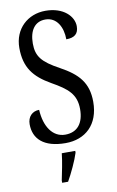

<svg xmlns="http://www.w3.org/2000/svg" viewBox="-102 -778 639 1053"><g transform="rotate(-10 217.5 -251.5)"><path d="M213 10C323 10 401 -60 401 -187C401 -294 350 -348 253 -401C159 -452 130 -487 130 -559C130 -631 161 -677 220 -677C284 -677 315 -617 315 -550C360 -550 384 -568 384 -611C384 -666 329 -724 229 -724C130 -724 53 -654 53 -548C53 -439 99 -381 192 -328C279 -279 323 -243 323 -160C323 -81 286 -36 219 -36C150 -36 106 -100 101 -195C63 -195 36 -168 36 -126C36 -45 91 10 213 10ZM156 208V221H189C213 179 244 113 257 71V61H182C177 110 165 163 156 208Z"/></g></svg>

Font: Noto Serif Georgian ExtraCondensed
Style: Regular
Weight: 400
Width: 2
Designer: Monotype Design Team, Akaki Razmadze
Foundry: Google LLC
Version: Version 2.003